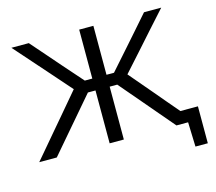

<svg xmlns="http://www.w3.org/2000/svg" viewBox="-118 -861 1309 1163"><g transform="rotate(-15 536.0 -280.0)"><path d="M30 0Q56.5 -31 91 -71.8Q125.5 -112.5 162 -155.5Q198.5 -198.5 230.5 -236L346.5 -373L240 -494Q192.5 -547.5 144.8 -601.8Q97 -656 46.5 -713H155.5Q204.5 -657 241.8 -614.2Q279 -571.5 316.5 -528.5L424.5 -406H471.5V-713H560.5V-406H607.5L716 -528.5Q754 -571.5 791.5 -614.2Q829 -657 878 -713H986Q934.5 -656 886 -601.8Q837.5 -547.5 789.5 -493.5L683.5 -375.5L803 -235Q833 -199.5 868 -158Q903 -116.5 936 -78H1046V153.5H968.5L963.5 0H890.5Q846 -52 807.8 -97Q769.5 -142 733 -185L608 -331.5H560.5V0H471.5V-331.5H424L301.5 -188.5Q262.5 -143 223.5 -97.5Q184.5 -52 140 0Z"/></g></svg>

Font: Commissioner
Style: Regular
Weight: 400
Designer: Kostas Bartsokas
Foundry: Kostas Bartsokas
Version: Version 1.000; ttfautohint (v1.8.3)